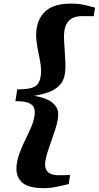

<svg xmlns="http://www.w3.org/2000/svg" viewBox="-20 -868 536 1042"><path d="M216.5 153Q127.5 153 94.5 117.2Q61.5 81.5 71.5 19Q77 -15 90.2 -48.2Q103.5 -81.5 119.5 -113.8Q135.5 -146 148.8 -177.2Q162 -208.5 167 -238.5Q170.5 -261 166 -279Q161.5 -297 138.8 -308Q116 -319 63.5 -319L73.5 -383Q126 -383 151.8 -391.2Q177.5 -399.5 187.2 -415.2Q197 -431 200.5 -452.5Q205 -482.5 200.8 -514.2Q196.5 -546 189.2 -579Q182 -612 178 -645.8Q174 -679.5 179 -714Q189 -777 233.5 -812.8Q278 -848.5 367 -848.5Q404.5 -848.5 435 -841.8Q465.5 -835 496 -826.5L488.5 -780Q479 -780.5 468 -780.5Q457 -780.5 445.8 -780.5Q434.5 -780.5 425 -780.5Q402.5 -780.5 382.8 -773.8Q363 -767 348.8 -749.8Q334.5 -732.5 329.5 -701Q326 -680.5 327.5 -651Q329 -621.5 331.5 -588.5Q334 -555.5 335 -523.8Q336 -492 332 -466.5Q326 -427 301.2 -403Q276.5 -379 240.2 -366.5Q204 -354 164 -348Q202.5 -342.5 234.2 -329Q266 -315.5 283.2 -290.5Q300.5 -265.5 294.5 -225.5Q291 -200.5 281.2 -169.8Q271.5 -139 260 -107Q248.5 -75 239.2 -46.2Q230 -17.5 226.5 3.5Q221.5 35 230.2 52.2Q239 69.5 257.2 76.2Q275.5 83 297.5 83Q307 83 318 82.8Q329 82.5 340.2 82.2Q351.5 82 360.5 82L353 131Q321 138.5 287.5 145.8Q254 153 216.5 153Z"/></svg>

Font: Merriweather 60pt Black
Style: Italic
Weight: 900
Italic angle: -7.8°
Version: Version 2.101